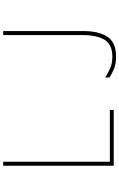

<svg xmlns="http://www.w3.org/2000/svg" viewBox="215 -970 769 1240"><g transform="rotate(-90 600.0 -349.5)"><path d="M150 0V-714H176V-25H510V0ZM855 15Q812 15 781 3.5Q750 -8 720 -27V-55Q748 -37 779.5 -23Q811 -9 855 -9Q932 -9 963 -58.5Q994 -108 994 -204V-714H1020V-196Q1020 -98 983.5 -41.5Q947 15 855 15Z"/></g></svg>

Font: Noto Sans Mono Thin
Style: Regular
Weight: 100
Designer: Monotype Design Team
Foundry: Monotype Imaging Inc.
Version: Version 2.014